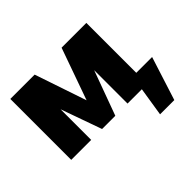

<svg xmlns="http://www.w3.org/2000/svg" viewBox="-155 -761 1182 1182"><g transform="rotate(-45 436.0 -170.5)"><path d="M496.1 -530.3H711.9V-95.7H849.6L758.8 188.5H634.8L664.6 0H540V-290.5L433.6 0H318.4L223.6 -266.6V0H49.8V-530.3H261.7L376 -192.4Z"/></g></svg>

Font: Pretendard JP Black
Style: Regular
Weight: 900
Designer: Base glyphs from Inter by Rasmus Andersson; Hangeul glyphs from Noto Sans CJK(Source Han Sans) by Jang Soo-young and Kan
Foundry: Kil Hyung-jin
Version: Version 1.309